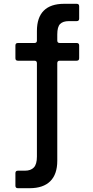

<svg xmlns="http://www.w3.org/2000/svg" viewBox="-20 -783 491 1009"><path d="M74 206Q61 206 61 193V127Q61 114 74 114H111Q142 114 158 97Q174 80 174 40V-451Q174 -464 161 -464H74Q61 -464 61 -477V-544Q61 -557 74 -557H161Q174 -557 174 -570V-620Q174 -691 210 -727Q246 -763 317 -763H383Q396 -763 396 -750V-685Q396 -672 383 -672H342Q311 -672 296 -657Q281 -642 281 -602V-570Q281 -557 294 -557H383Q396 -557 396 -544V-477Q396 -464 383 -464H294Q281 -464 281 -451V62Q281 133 244 169.5Q207 206 136 206Z"/></svg>

Font: Open Sauce Two Medium
Style: Regular
Weight: 500
Designer: Alfredo Marco Pradil
Foundry: Creative Sauce Fz LLC
Version: Version 1.477